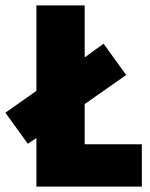

<svg xmlns="http://www.w3.org/2000/svg" viewBox="-57 -692 557 712"><path d="M78 -180 46 -159 -37 -274 78 -355V-672H257V-479L327 -530L411 -414L257 -306V-157H469V0H78Z"/></svg>

Font: Cairo Black
Style: Regular
Weight: 900
Designer: Mohamed Gaber, the designers of Titillium
Foundry: Kief Type Foundry
Version: Version 2.009; ttfautohint (v1.5.33-1714) -l 8 -r 50 -G 200 